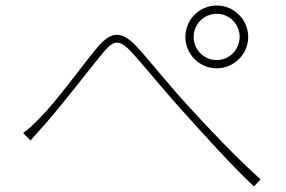

<svg xmlns="http://www.w3.org/2000/svg" viewBox="-20 -714 1040 697"><path d="M64 -231 91 -204C104 -220 127 -244 145 -265C204 -332 297 -453 351 -519C391 -567 410 -577 460 -522C506 -472 584 -375 652 -301C725 -220 822 -112 902 -37L926 -63C841 -138 728 -258 671 -321C602 -394 528 -489 476 -545C417 -609 378 -596 331 -539C274 -470 184 -345 124 -285C101 -262 84 -245 64 -231ZM683 -580C683 -626 720 -664 767 -664C813 -664 850 -626 850 -580C850 -534 813 -496 767 -496C720 -496 683 -534 683 -580ZM653 -580C653 -517 704 -466 767 -466C829 -466 881 -517 881 -580C881 -643 829 -694 767 -694C704 -694 653 -643 653 -580Z"/></svg>

Font: Source Han Sans JP VF
Style: Regular
Weight: 250
Designer: Ryoko NISHIZUKA 西塚涼子 (kana, bopomofo & ideographs); Paul D. Hunt (Latin, Greek & Cyrillic); Sandoll Communications 산돌커뮤니
Foundry: Adobe
Version: Version 2.004;hotconv 1.0.118;makeotfexe 2.5.65603